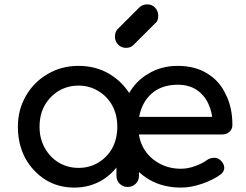

<svg xmlns="http://www.w3.org/2000/svg" viewBox="-20 -851 1119 875"><path d="M804.7 3.9Q724.6 3.9 662.1 -31.2Q599.6 -67.4 565.4 -128.9Q530.3 -192.4 530.3 -273.4Q530.3 -355.5 563.5 -418Q596.7 -480.5 655.3 -514.6Q713.9 -550.8 790 -550.8Q868.2 -550.8 923.8 -516.6Q980.5 -482.4 1008.8 -420.9Q1039.1 -361.3 1039.1 -282.2Q1039.1 -262.7 1026.4 -251Q1012.7 -238.3 993.2 -238.3Q858.4 -238.3 589.8 -238.3Q589.8 -257.8 589.8 -318.4Q690.4 -318.4 990.2 -318.4Q979.5 -310.5 949.2 -290Q948.2 -339.8 928.7 -379.9Q910.2 -418.9 875 -442.4Q839.8 -464.8 790 -464.8Q733.4 -464.8 692.4 -440.4Q652.3 -415 630.9 -371.1Q610.4 -328.1 610.4 -273.4Q610.4 -217.8 634.8 -174.8Q660.2 -131.8 704.1 -107.4Q748 -82 804.7 -82Q835.9 -82 868.2 -93.8Q901.4 -105.5 920.9 -120.1Q935.5 -130.9 954.1 -131.8Q971.7 -132.8 984.4 -121.1Q1001 -105.5 1002 -87.9Q1002.9 -70.3 986.3 -56.6Q952.1 -31.2 901.4 -13.7Q850.6 3.9 804.7 3.9ZM318.4 3.9Q245.1 3.9 186.5 -32.2Q128.9 -69.3 94.7 -130.9Q61.5 -194.3 61.5 -273.4Q61.5 -351.6 98.6 -415Q134.8 -477.5 197.3 -513.7Q259.8 -550.8 337.9 -550.8Q416 -550.8 477.5 -514.6Q540 -477.5 576.2 -415Q613.3 -351.6 613.3 -273.4Q599.6 -273.4 574.2 -273.4Q574.2 -194.3 540 -131.8Q506.8 -69.3 449.2 -32.2Q390.6 3.9 318.4 3.9ZM337.9 -85.9Q388.7 -85.9 428.7 -110.4Q468.8 -134.8 492.2 -176.8Q514.6 -219.7 514.6 -273.4Q514.6 -327.1 492.2 -369.1Q468.8 -412.1 428.7 -435.5Q388.7 -460.9 337.9 -460.9Q288.1 -460.9 247.1 -436.5Q207 -412.1 182.6 -369.1Q160.2 -327.1 160.2 -273.4Q160.2 -219.7 183.6 -177.7Q207 -134.8 247.1 -110.4Q288.1 -85.9 337.9 -85.9ZM561.5 1Q540 1 525.4 -13.7Q510.7 -28.3 510.7 -49.8Q510.7 -100.6 510.7 -203.1Q515.6 -229.5 530.3 -308.6Q550.8 -299.8 613.3 -273.4Q613.3 -216.8 613.3 -49.8Q613.3 -28.3 598.6 -13.7Q584 1 561.5 1ZM554.7 -632.8Q533.2 -632.8 518.6 -647.5Q503.9 -662.1 503.9 -683.6Q503.9 -705.1 515.6 -717.8Q548.8 -751 614.3 -816.4Q628.9 -831.1 650.4 -831.1Q672.9 -831.1 686.5 -816.4Q701.2 -800.8 701.2 -779.3Q701.2 -768.6 698.2 -759.8Q695.3 -751 686.5 -744.1Q654.3 -711.9 589.8 -647.5Q576.2 -632.8 554.7 -632.8Z"/></svg>

Font: Abed
Style: Bold
Weight: 700
Designer: Johan Aakerlund
Version: Version 3.105